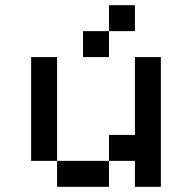

<svg xmlns="http://www.w3.org/2000/svg" viewBox="-20 -720 740 740"><path d="M400 -600H300V-500H400ZM100 -100H200V-500H100ZM200 0H400V-100H200ZM400 -100H500V0H600V-500H500V-200H400ZM400 -600H500V-700H400Z"/></svg>

Font: FT88
Style: Regular
Weight: 400
Designer: Ange Degheest & Mandy Elbé
Foundry: Velvetyne Type Foundry
Version: Version 1.000;FEAKit 1.0